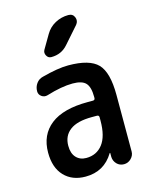

<svg xmlns="http://www.w3.org/2000/svg" viewBox="-116 -841 732 926"><g transform="rotate(-15 250.0 -378.0)"><path d="M297.9 -259.8Q224.6 -259.8 188.5 -232.4Q152.3 -205.1 152.3 -155.3Q152.3 -117.2 171.4 -96.7Q190.4 -76.2 221.7 -76.2Q273.4 -76.2 303.7 -115.2Q334 -154.3 334 -232.4V-249Q334 -259.8 323.2 -259.8ZM195.3 9.8Q128.9 9.8 89.4 -31.7Q49.8 -73.2 49.8 -148.4Q49.8 -237.3 112.3 -286.1Q174.8 -335 297.9 -335H323.2Q334 -335 334 -345.7V-351.6Q334 -400.4 315.4 -420.4Q296.9 -440.4 250 -440.4Q195.3 -440.4 119.1 -417Q102.5 -412.1 88.9 -421.9Q75.2 -431.6 75.2 -448.2Q75.2 -469.7 87.4 -486.8Q99.6 -503.9 120.1 -508.8Q200.2 -530.3 252 -530.3Q358.4 -530.3 399.4 -487.8Q440.4 -445.3 440.4 -332V-49.8Q440.4 -30.3 425.3 -15.1Q410.2 0 389.6 0Q368.2 0 354 -14.6Q339.8 -29.3 338.9 -49.8V-69.3Q338.9 -70.3 337.9 -70.3Q335.9 -70.3 335.9 -69.3Q288.1 9.8 195.3 9.8ZM201.2 -701.2Q218.8 -731.4 249.5 -748Q280.3 -764.6 315.4 -764.6Q337.9 -764.6 345.7 -745.1Q353.5 -725.6 339.8 -709L267.6 -627Q235.4 -589.8 184.6 -589.8Q168.9 -589.8 161.1 -604.5Q153.3 -619.1 161.1 -632.8Z"/></g></svg>

Font: Rounded-X Mgen+ 2m medium
Style: Regular
Weight: 500
Designer: [Source Han Sans]
Ryoko NISHIZUKA  (kana & ideographs); Paul D. Hunt (Latin, Greek & Cyrillic); Wenlong ZHANG  (bopomofo
Version: Version 1.059.20150602